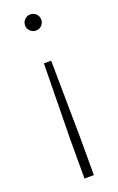

<svg xmlns="http://www.w3.org/2000/svg" viewBox="-138 -565 472 769"><g transform="rotate(-20 98.0 -181.0)"><path d="M121 165H81V1L86 -324H117L121 1ZM101 -458Q88 -458 77.5 -468Q67 -478 67 -492Q67 -507 77.5 -517Q88 -527 101 -527Q116 -527 126 -517Q136 -507 136 -492Q136 -478 126 -468Q116 -458 101 -458Z"/></g></svg>

Font: Alexandria ExtraLight
Style: Regular
Weight: 250
Designer: Mohamed Gaber
Foundry: Kief Type Foundry
Version: Version 5.100